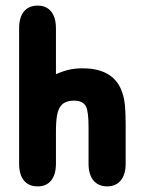

<svg xmlns="http://www.w3.org/2000/svg" viewBox="-20 -652 512 683"><path d="M179 -388V-551Q179 -590 162 -611Q145 -632 114 -632Q82 -632 65 -611Q48 -590 48 -551V-70Q48 -31 65 -10Q82 11 114 11Q145 11 162 -10Q179 -31 179 -70V-183Q179 -220 183 -242Q187 -264 197 -276Q204 -285 216 -289.5Q228 -294 244 -294Q275 -294 286 -273Q295 -254 295 -200V-70Q295 -31 312.5 -10Q330 11 361 11Q392 11 409.5 -10Q427 -31 427 -70V-210Q427 -250 424.5 -276Q422 -302 416 -319Q389 -409 273 -409Q246 -409 223.5 -403.5Q201 -398 179 -388Z"/></svg>

Font: Beiruti ExtraBold
Style: Regular
Weight: 800
Designer: Arlette Boutros
Foundry: Boutros
Version: Version 1.41